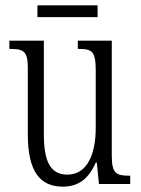

<svg xmlns="http://www.w3.org/2000/svg" viewBox="-20 -688 526 718"><path d="M120 -624H345V-668H120ZM215 10C272 10 311 -18 338 -80H342L350 0H467V-31H464C416 -31 398 -38 398 -105V-536H271V-505H274C324 -505 338 -497 338 -424V-210C338 -111 306 -35 232 -35C168 -35 144 -85 144 -186V-536H15V-505H19C67 -505 84 -497 84 -435V-185C84 -46 130 10 215 10Z"/></svg>

Font: Noto Serif Devanagari ExtraCondensed Light
Style: Regular
Weight: 300
Width: 2
Designer: Universal Thirst, Indian Type Foundry and the Monotype Design Team
Foundry: Monotype Imaging Inc.
Version: Version 2.004